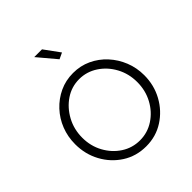

<svg xmlns="http://www.w3.org/2000/svg" viewBox="-203 -859 998 998"><g transform="rotate(-45 296.0 -360.0)"><path d="M296 10Q223 10 165.5 -27Q108 -64 75 -125Q42 -186 42 -259Q42 -314 61 -362.5Q80 -411 115 -448.5Q150 -486 196 -507.5Q242 -529 296 -529Q350 -529 396 -507.5Q442 -486 476.5 -448.5Q511 -411 530.5 -362.5Q550 -314 550 -259Q550 -186 516.5 -125Q483 -64 425.5 -27Q368 10 296 10ZM92 -257Q92 -196 119.5 -145.5Q147 -95 193 -65Q239 -35 295 -35Q351 -35 397.5 -65.5Q444 -96 471.5 -147Q499 -198 499 -260Q499 -321 471.5 -372Q444 -423 397.5 -453.5Q351 -484 296 -484Q240 -484 194 -453Q148 -422 120 -370.5Q92 -319 92 -257ZM212 -730H269L331 -645L297 -629Z"/></g></svg>

Font: Raleway Light
Style: Regular
Weight: 300
Designer: Matt McInerney, Pablo Impallari, Rodrigo Fuenzalida
Foundry: Matt McInerney, Pablo Impallari, Rodrigo Fuenzalida
Version: Version 4.026